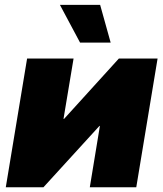

<svg xmlns="http://www.w3.org/2000/svg" viewBox="-20 -789 688 809"><path d="M554.2 0H358.4L400.9 -258.3H398.9L163.1 0H4.4L94.2 -542.5H290L247.6 -288.1H250L481 -542.5H644ZM317.4 -609.4 232.4 -768.6H401.9L446.3 -609.4Z"/></svg>

Font: Inter 16pt Black
Style: Italic
Weight: 900
Italic angle: -9.3988°
Version: Version 4.001;git-66647c0bb